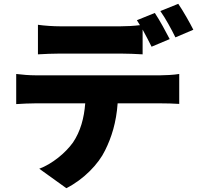

<svg xmlns="http://www.w3.org/2000/svg" viewBox="-20 -898 1040 1007"><path d="M65 -510V-352C93 -354 137 -356 166 -356H427C421 -278 402 -209 363 -151C323 -95 253 -38 186 -13L328 89C419 43 497 -38 531 -109C565 -177 590 -256 597 -356H821C851 -356 893 -355 920 -353V-510C892 -505 842 -503 821 -503H166C135 -503 96 -506 65 -510ZM792 -830 698 -792C703 -784 709 -775 714 -766C681 -762 645 -760 612 -760H295C261 -760 213 -763 179 -768V-613C212 -615 260 -617 295 -617H612C650 -617 691 -615 728 -613V-743C745 -712 762 -679 775 -653L870 -693C852 -728 817 -793 792 -830ZM915 -878 821 -840C848 -802 880 -743 900 -702L994 -742C977 -776 941 -840 915 -878Z"/></svg>

Font: Noto Sans JP Black
Style: Regular
Weight: 900
Designer: Ryoko NISHIZUKA 西塚涼子 (kana, bopomofo & ideographs); Paul D. Hunt (Latin, Greek & Cyrillic); Sandoll Communications 산돌커뮤니
Foundry: Adobe
Version: Version 2.002;hotconv 1.0.116;makeotfexe 2.5.65601